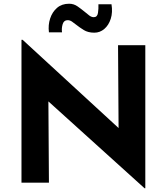

<svg xmlns="http://www.w3.org/2000/svg" viewBox="-20 -978 893 1028"><path d="M754 30 196 -474 239 -450 242 0H95V-765H101L647 -263L615 -277L612 -736H758V30ZM485 -803Q451 -803 428 -817.5Q405 -832 386 -847Q375 -856 364.5 -863Q354 -870 342 -870Q322 -870 315.5 -848.5Q309 -827 312 -805H242Q237 -844 248.5 -879Q260 -914 285.5 -936Q311 -958 350 -958Q375 -958 395 -944Q415 -930 432 -916Q446 -904 458 -895Q470 -886 482 -886Q501 -886 504.5 -908.5Q508 -931 507 -955H577Q584 -912 573 -877.5Q562 -843 538.5 -823Q515 -803 485 -803Z"/></svg>

Font: Reem Kufi Fun
Style: Regular
Weight: 400
Designer: Khaled Hosny
Version: Version 1.005